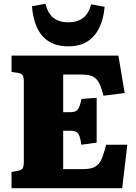

<svg xmlns="http://www.w3.org/2000/svg" viewBox="-20 -995 719 1015"><path d="M41 0V-86L75 -92Q94 -96 100 -105.5Q106 -115 106 -144V-562Q106 -588 99.5 -597.5Q93 -607 73 -610L41 -615V-701H606L639 -503L527 -489Q519 -521 510 -543Q501 -565 488.5 -577.5Q476 -590 457.5 -595.5Q439 -601 410 -601H314V-402H353Q371 -402 381.5 -408Q392 -414 398.5 -429Q405 -444 411 -472L491 -478V-241L410 -230Q406 -259 400 -275.5Q394 -292 383 -298Q372 -304 351 -304H314V-101H420Q450 -101 470 -108Q490 -115 502 -129.5Q514 -144 523 -169Q532 -194 541 -230H653L626 0ZM341 -750Q280 -750 239 -775.5Q198 -801 176 -848.5Q154 -896 149 -962L220 -975Q234 -922 264 -899.5Q294 -877 341 -877Q389 -877 419 -900Q449 -923 462 -972L533 -959Q528 -896 505 -848.5Q482 -801 441.5 -775.5Q401 -750 341 -750Z"/></svg>

Font: Literata ExtraBold
Style: Regular
Weight: 800
Designer: Latin by Veronika Burian and Jose Scaglione. Greek by Irene Vlachou. Cyrillic by Vera Evstafieva.
Foundry: TypeTogether
Version: Version 3.103;gftools[0.9.29]